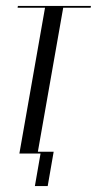

<svg xmlns="http://www.w3.org/2000/svg" viewBox="-20 -515 325 644"><path d="M285 -495H40L39 -489H131L45 0H116L97 109H140L160 -6H107L192 -489H284Z"/></svg>

Font: Moniqa Ita Display
Style: Italic
Weight: 400
Italic angle: -10°
Designer: Rajesh Rajput
Foundry: Rajesh Rajput
Version: Version 1.000